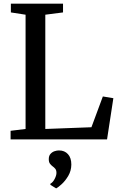

<svg xmlns="http://www.w3.org/2000/svg" viewBox="-20 -763 658 1051"><path d="M38 0V-47L120 -57V-682.5L39.5 -695V-743H325V-695L228 -682.5V-57L480.5 -66.5L543 -235L600.5 -225.5L566 0ZM370.5 138Q370 172 353.8 199.5Q337.5 227 318 244.8Q298.5 262.5 288 268H287L256 249L255.5 243Q269.5 235.5 279.2 216.5Q289 197.5 289 183.5Q289 168.5 282.5 160.8Q276 153 268 147.5Q260 141.5 253.5 133Q247 124.5 247 108Q247 89.5 256.8 79Q266.5 68.5 279.2 64.5Q292 60.5 301 60.5H303.5Q333.5 60.5 352 80.8Q370.5 101 370.5 138Z"/></svg>

Font: Merriweather 28pt
Style: Regular
Weight: 400
Version: Version 2.100